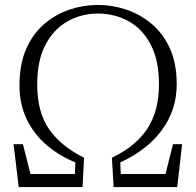

<svg xmlns="http://www.w3.org/2000/svg" viewBox="-20 -759 795 779"><path d="M56 0 35 -174H73L109 -32L80 -53H302L283 -32L286 -100Q220 -127 169 -170.5Q118 -214 88.5 -275Q59 -336 59 -413Q59 -499 86.5 -561Q114 -623 160.5 -662.5Q207 -702 263.5 -720.5Q320 -739 377 -739Q436 -739 492.5 -720Q549 -701 595.5 -662Q642 -623 669.5 -562Q697 -501 697 -417Q697 -313 637 -231.5Q577 -150 468 -100L471 -33L453 -53H672L646 -31L682 -174H719L699 0H441L434 -119Q532 -166 578.5 -238Q625 -310 625 -416Q625 -514 591.5 -578Q558 -642 501.5 -673Q445 -704 377 -704Q311 -704 255 -673Q199 -642 165 -578.5Q131 -515 131 -416Q131 -304 179 -235Q227 -166 321 -119L315 0Z"/></svg>

Font: Noto Serif SC
Style: Regular
Weight: 200
Designer: Ryoko NISHIZUKA 西塚涼子 (kana & ideographs); Frank Grießhammer (Latin, Greek & Cyrillic); Wenlong ZHANG 张文龙 (bopomofo); San
Foundry: Adobe
Version: Version 2.001;hotconv 1.1.0;makeotfexe 2.6.0